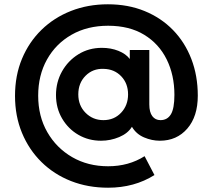

<svg xmlns="http://www.w3.org/2000/svg" viewBox="-20 -777 967 895"><path d="M484 98Q606 98 700 39L654 -49Q580 -2 484 -2Q390 -2 316.5 -44.5Q243 -87 200.5 -161Q158 -235 158 -331Q158 -426 199 -499.5Q240 -573 313.5 -615Q387 -657 484 -657Q583 -657 652 -615Q721 -573 757 -500Q793 -427 793 -335Q793 -271 776.5 -244Q760 -217 728 -217Q704 -217 690 -235.5Q676 -254 676 -290V-544H585V-502Q567 -526 532 -540Q497 -554 455 -554Q394 -554 345.5 -524Q297 -494 269 -444Q241 -394 241 -334Q241 -273 269.5 -224.5Q298 -176 345.5 -148.5Q393 -121 451 -121Q495 -121 535.5 -138Q576 -155 595 -186Q615 -152 651.5 -136.5Q688 -121 725 -121Q804 -121 853 -177.5Q902 -234 902 -331Q902 -424 872 -502Q842 -580 786.5 -637Q731 -694 654 -725.5Q577 -757 483 -757Q390 -757 311 -726Q232 -695 173.5 -638Q115 -581 82.5 -503Q50 -425 50 -330Q50 -236 82.5 -157.5Q115 -79 173.5 -21.5Q232 36 311 67Q390 98 484 98ZM462 -217Q413 -217 379 -251Q345 -285 345 -337Q345 -390 379 -424Q413 -458 463 -456Q513 -455 545 -421.5Q577 -388 577 -337Q577 -286 544.5 -251.5Q512 -217 462 -217Z"/></svg>

Font: Plus Jakarta Sans
Style: Bold
Weight: 700
Designer: Gumpita Rahayu
Foundry: Tokotype
Version: Version 2.004; ttfautohint (v1.8.3)